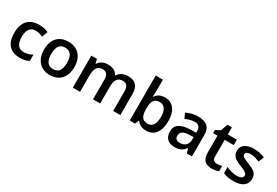

<svg xmlns="http://www.w3.org/2000/svg" viewBox="60 -1779 4054 2808"><g transform="rotate(30 2086.5 -375.0)"><path d="M300 10C369 10 412 -1 453 -26V-130C411 -106 367 -91 307 -91C221 -91 174 -151 174 -269C174 -390 218 -451 309 -451C348 -451 390 -438 430 -422L467 -518C430 -536 375 -551 310 -551C158 -551 50 -467 50 -268C50 -76 146 10 300 10Z M1063 -272C1063 -451 956 -551 807 -551C647 -551 549 -451 549 -272C549 -92 656 10 804 10C963 10 1063 -92 1063 -272ZM673 -272C673 -388 712 -452 805 -452C898 -452 938 -388 938 -272C938 -155 898 -89 806 -89C713 -89 673 -155 673 -272Z M1810 -551C1744 -551 1679 -525 1644 -467H1635C1607 -525 1551 -551 1470 -551C1406 -551 1344 -526 1311 -470H1305L1288 -541H1193V0H1315V-266C1315 -387 1345 -453 1439 -453C1504 -453 1534 -411 1534 -331V0H1655V-284C1655 -393 1690 -453 1780 -453C1844 -453 1874 -411 1874 -331V0H1995V-353C1995 -492 1933 -551 1810 -551Z M2276 -579V-760H2154V0H2245L2267 -64H2276C2305 -24 2352 10 2433 10C2562 10 2648 -86 2648 -271C2648 -456 2563 -551 2436 -551C2354 -551 2305 -515 2276 -470H2270C2273 -492 2276 -537 2276 -579ZM2402 -453C2481 -453 2524 -392 2524 -273C2524 -154 2481 -89 2404 -89C2306 -89 2276 -154 2276 -271V-282C2277 -398 2308 -453 2402 -453Z M2994 -552C2920 -552 2849 -532 2796 -504L2835 -419C2883 -441 2934 -459 2988 -459C3049 -459 3085 -431 3085 -360V-332L2992 -329C2823 -324 2742 -269 2742 -157C2742 -43 2814 10 2911 10C3001 10 3044 -16 3091 -75H3095L3119 0H3205V-364C3205 -492 3132 -552 2994 -552ZM3017 -255 3084 -257V-211C3084 -125 3026 -82 2951 -82C2901 -82 2867 -103 2867 -156C2867 -215 2904 -251 3017 -255Z M3571 -88C3528 -88 3498 -113 3498 -165V-449H3651V-541H3498V-661H3422L3383 -546L3303 -503V-449H3376V-164C3376 -28 3449 10 3541 10C3586 10 3630 1 3657 -11V-102C3632 -94 3601 -88 3571 -88Z M4132 -156C4132 -248 4073 -283 3976 -321C3877 -360 3851 -375 3851 -410C3851 -441 3881 -459 3937 -459C3987 -459 4035 -443 4085 -421L4123 -512C4065 -538 4008 -551 3941 -551C3815 -551 3732 -500 3732 -404C3732 -313 3785 -279 3888 -237C3994 -195 4013 -176 4013 -143C4013 -106 3983 -82 3911 -82C3854 -82 3784 -102 3733 -127V-23C3781 0 3832 10 3907 10C4051 10 4132 -48 4132 -156Z"/></g></svg>

Font: Noto Sans Kayah Li SemiBold
Style: Regular
Weight: 600
Designer: Monotype Design Team, Sérgio Martins
Foundry: Monotype Imaging Inc.
Version: Version 2.002